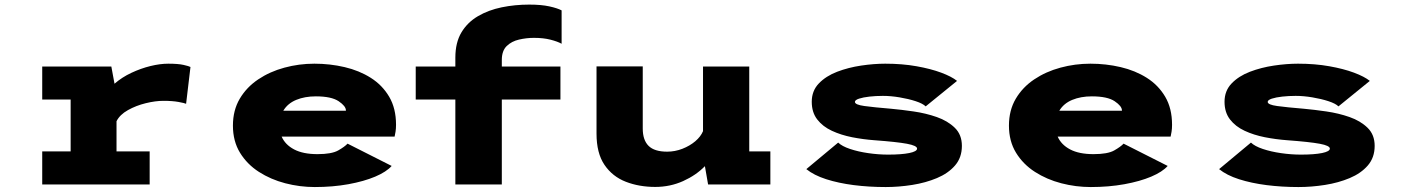

<svg xmlns="http://www.w3.org/2000/svg" viewBox="-20 -782 5955 814"><path d="M159 0V-140H279.5V-360H159V-500H452L465.5 -427Q497 -454.5 537 -473.2Q577 -492 617.8 -502Q658.5 -512 693.5 -512Q735 -512 758.2 -506.8Q781.5 -501.5 787.5 -498L769 -342Q762.5 -345 736.8 -349.8Q711 -354.5 672.5 -354.5Q639 -354.5 598 -344.5Q557 -334.5 522.5 -315.2Q488 -296 474 -268V-140H614.5V0Z M1314.5 11Q1251 11 1189.5 -5Q1128 -21 1077.8 -53.2Q1027.5 -85.5 997.5 -134.5Q967.5 -183.5 967.5 -249.5Q967.5 -314.5 996.5 -363.5Q1025.5 -412.5 1074.8 -445.5Q1124 -478.5 1185.8 -495.2Q1247.5 -512 1313 -512Q1379 -512 1441 -497.5Q1503 -483 1552 -452Q1601 -421 1630 -371.8Q1659 -322.5 1659 -253Q1659 -237 1657 -224.2Q1655 -211.5 1653 -203H1174Q1189 -168.5 1227 -148.5Q1265 -128.5 1326 -128.5Q1386 -128.5 1413.8 -144.2Q1441.5 -160 1453.5 -173L1640.5 -78.5Q1618.5 -53.5 1570.8 -33.2Q1523 -13 1457 -1Q1391 11 1314.5 11ZM1319 -373.5Q1272 -373.5 1235.8 -358.5Q1199.5 -343.5 1181 -312.5H1446.5V-314Q1446.5 -332 1415.8 -352.8Q1385 -373.5 1319 -373.5Z M1910.5 0V-360H1742.5V-500H1910.5V-537.5Q1910.5 -601.5 1936.2 -644.5Q1962 -687.5 2006.5 -713.5Q2051 -739.5 2107 -751Q2163 -762.5 2223.5 -762.5Q2274.5 -762.5 2308.8 -755Q2343 -747.5 2361 -738V-596.5Q2344 -606 2313.8 -613.8Q2283.5 -621.5 2243.5 -621.5Q2212 -621.5 2180.5 -614.2Q2149 -607 2128.2 -586.8Q2107.5 -566.5 2107.5 -528V-500H2356V-360H2107.5V0Z M2758 10.5Q2689.5 10.5 2633 -11.5Q2576.5 -33.5 2542.8 -83Q2509 -132.5 2509 -215.5V-500.5H2705V-237Q2705 -188 2729.8 -163.5Q2754.5 -139 2808.5 -139Q2841.5 -139 2873 -151.2Q2904.5 -163.5 2927.8 -183.2Q2951 -203 2960.5 -226V-500H3156.5V-140H3246V0H2982L2968.5 -77.5Q2931 -39 2876 -14.2Q2821 10.5 2758 10.5Z M3735 11Q3664.5 11 3599.8 2.8Q3535 -5.5 3482.8 -22.2Q3430.5 -39 3398.5 -65L3533.5 -177.5Q3549.5 -162 3583.8 -150.5Q3618 -139 3660.8 -132.8Q3703.5 -126.5 3745.5 -126.5Q3802 -126.5 3835 -133.2Q3868 -140 3868 -152Q3868 -164.5 3825.2 -172.5Q3782.5 -180.5 3687 -187.5Q3639.5 -191 3592.5 -200.2Q3545.5 -209.5 3506.8 -227.5Q3468 -245.5 3444.8 -275.5Q3421.5 -305.5 3421.5 -350.5Q3421.5 -397 3451.5 -428.2Q3481.5 -459.5 3529.2 -477.8Q3577 -496 3631 -504Q3685 -512 3733 -512Q3805 -512 3865.5 -501.2Q3926 -490.5 3970.2 -474Q4014.5 -457.5 4037.5 -439L3904.5 -331Q3892.5 -343 3862 -353Q3831.5 -363 3794 -369.2Q3756.5 -375.5 3723 -375.5Q3693.5 -375.5 3666.5 -372.5Q3639.5 -369.5 3622 -363.8Q3604.5 -358 3604.5 -350Q3604.5 -338 3644.8 -332.5Q3685 -327 3757.5 -321Q3801.5 -317 3853.2 -309.5Q3905 -302 3951.5 -285.8Q3998 -269.5 4028 -240.2Q4058 -211 4058 -163.5Q4058 -114 4029 -80.5Q4000 -47 3952.2 -27Q3904.5 -7 3847.5 2Q3790.5 11 3735 11Z M4604.5 11Q4541 11 4479.5 -5Q4418 -21 4367.8 -53.2Q4317.5 -85.5 4287.5 -134.5Q4257.5 -183.5 4257.5 -249.5Q4257.5 -314.5 4286.5 -363.5Q4315.5 -412.5 4364.8 -445.5Q4414 -478.5 4475.8 -495.2Q4537.5 -512 4603 -512Q4669 -512 4731 -497.5Q4793 -483 4842 -452Q4891 -421 4920 -371.8Q4949 -322.5 4949 -253Q4949 -237 4947 -224.2Q4945 -211.5 4943 -203H4464Q4479 -168.5 4517 -148.5Q4555 -128.5 4616 -128.5Q4676 -128.5 4703.8 -144.2Q4731.5 -160 4743.5 -173L4930.5 -78.5Q4908.5 -53.5 4860.8 -33.2Q4813 -13 4747 -1Q4681 11 4604.5 11ZM4609 -373.5Q4562 -373.5 4525.8 -358.5Q4489.5 -343.5 4471 -312.5H4736.5V-314Q4736.5 -332 4705.8 -352.8Q4675 -373.5 4609 -373.5Z M5485 11Q5414.5 11 5349.8 2.8Q5285 -5.5 5232.8 -22.2Q5180.5 -39 5148.5 -65L5283.5 -177.5Q5299.5 -162 5333.8 -150.5Q5368 -139 5410.8 -132.8Q5453.5 -126.5 5495.5 -126.5Q5552 -126.5 5585 -133.2Q5618 -140 5618 -152Q5618 -164.5 5575.2 -172.5Q5532.5 -180.5 5437 -187.5Q5389.5 -191 5342.5 -200.2Q5295.5 -209.5 5256.8 -227.5Q5218 -245.5 5194.8 -275.5Q5171.5 -305.5 5171.5 -350.5Q5171.5 -397 5201.5 -428.2Q5231.5 -459.5 5279.2 -477.8Q5327 -496 5381 -504Q5435 -512 5483 -512Q5555 -512 5615.5 -501.2Q5676 -490.5 5720.2 -474Q5764.5 -457.5 5787.5 -439L5654.5 -331Q5642.5 -343 5612 -353Q5581.5 -363 5544 -369.2Q5506.5 -375.5 5473 -375.5Q5443.5 -375.5 5416.5 -372.5Q5389.5 -369.5 5372 -363.8Q5354.5 -358 5354.5 -350Q5354.5 -338 5394.8 -332.5Q5435 -327 5507.5 -321Q5551.5 -317 5603.2 -309.5Q5655 -302 5701.5 -285.8Q5748 -269.5 5778 -240.2Q5808 -211 5808 -163.5Q5808 -114 5779 -80.5Q5750 -47 5702.2 -27Q5654.5 -7 5597.5 2Q5540.5 11 5485 11Z"/></svg>

Font: Trispace SemiExpanded ExtraBold
Style: Regular
Weight: 800
Width: 6
Designer: Tyler Finck
Foundry: Etcetera Type Company
Version: Version 1.210; ttfautohint (v1.8.3)